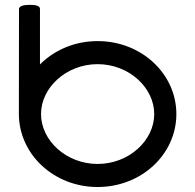

<svg xmlns="http://www.w3.org/2000/svg" viewBox="-20 -750 783 770"><path d="M55.7 -293.5C55.7 -131.3 195.9 0 371.5 0C547.1 0 687.3 -130.9 687.3 -292.6C687.3 -454.3 547.1 -585.2 371.5 -585.2C280.2 -585.2 198.3 -549.7 140.3 -491.6L140.3 -714.7C140.3 -729 115.9 -730.5 100.1 -730.5C83.1 -730.5 56.2 -728.6 56.2 -713.7ZM371.5 -92.5C245.7 -92.5 144.5 -186.8 144.5 -292.6C144.5 -398.4 245.7 -492.7 371.5 -492.7C497.3 -492.7 598.5 -398.4 598.5 -292.6C598.5 -186.8 497.3 -92.5 371.5 -92.5Z"/></svg>

Font: Hi.
Style: Bold
Weight: 400
Designer: Mew Too, Robert Jablonski
Foundry: Cannot Into Space Fonts
Version: Version 1.996